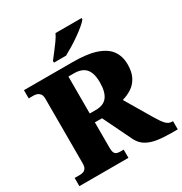

<svg xmlns="http://www.w3.org/2000/svg" viewBox="-210 -1084 1172 1237"><g transform="rotate(-30 376.5 -465.5)"><path d="M21 0V-61H59Q72 -61 84 -64.5Q96 -68 104.5 -80Q113 -92 113 -116V-597Q113 -622 103.5 -633.5Q94 -645 81.5 -649Q69 -653 59 -653H21V-714H382Q494 -714 560 -690.5Q626 -667 654.5 -624.5Q683 -582 683 -525Q683 -468 663.5 -431Q644 -394 612 -373Q580 -352 541 -341L655 -148Q682 -102 701.5 -81.5Q721 -61 746 -61H753V0H706Q648 0 602 -7Q556 -14 523 -33.5Q490 -53 471 -90L366 -306H313V-116Q313 -92 319 -80Q325 -68 336.5 -64.5Q348 -61 362 -61H386V0ZM358 -372Q417 -372 443.5 -407.5Q470 -443 470 -513Q470 -561 457 -590.5Q444 -620 418.5 -633.5Q393 -647 356 -647H313V-372ZM277 -784Q292 -803 312 -829Q332 -855 351.5 -882Q371 -909 381 -931H575V-921Q566 -908 542.5 -888Q519 -868 488 -846Q457 -824 425 -804.5Q393 -785 367 -771H277Z"/></g></svg>

Font: Noto Serif Armenian Black
Style: Regular
Weight: 900
Version: Version 2.007